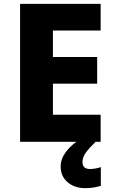

<svg xmlns="http://www.w3.org/2000/svg" viewBox="-20 -734 595 994"><path d="M501 0H84V-714H501V-576H254V-439H483V-301H254V-140H501ZM407 105Q407 124 417.5 132.5Q428 141 445 141Q460 141 476 138Q492 135 502 131V228Q486 233 466.5 236.5Q447 240 422 240Q365 240 329.5 209Q294 178 294 128Q294 49 406 -21L475 0Q442 32 424.5 56Q407 80 407 105Z"/></svg>

Font: Noto Sans Sinhala UI ExtraBold
Style: Regular
Weight: 800
Designer: Jelle Bosma - Monotype Design Team
Foundry: Monotype Imaging Inc.
Version: Version 2.006; ttfautohint (v1.8.4.7-5d5b)